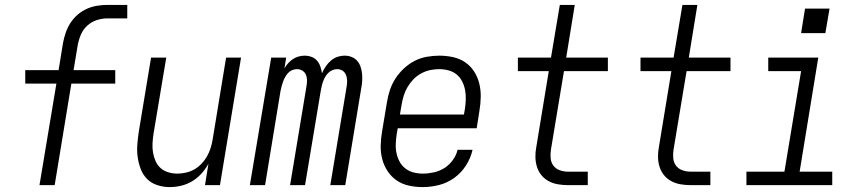

<svg xmlns="http://www.w3.org/2000/svg" viewBox="-20 -755 3540 783"><path d="M141 0 210 -414H83V-469H219L237 -580Q241 -601 248 -621.5Q255 -642 267 -661Q279 -680 296.5 -695Q314 -710 334 -719Q354 -728 375.5 -731.5Q397 -735 418 -735H499V-680H418Q396 -680 374.5 -673Q353 -666 336 -650.5Q319 -635 310 -614Q301 -593 297 -571L280 -469H450V-414H271L203 0Z M672 8Q646 8 621.5 0Q597 -8 580 -25Q563 -42 554 -65.5Q545 -89 541.5 -114Q538 -139 540 -165Q542 -191 546 -218L596 -520H658L606 -209Q603 -189 602 -170Q601 -151 604 -133Q607 -115 614.5 -98Q622 -81 635 -69.5Q648 -58 666 -52.5Q684 -47 703 -47Q720 -47 738 -51Q756 -55 772 -64Q788 -73 801.5 -87Q815 -101 824 -117Q833 -133 838.5 -150Q844 -167 847 -185L902 -520H963L877 0H816L830 -87Q818 -65 801 -46.5Q784 -28 763 -15.5Q742 -3 718.5 2.5Q695 8 672 8Z M999 0 1086 -520H1147L1140 -476Q1146 -487 1155 -497Q1164 -507 1174.5 -514Q1185 -521 1197.5 -524.5Q1210 -528 1222 -528Q1237 -528 1250.5 -523Q1264 -518 1273 -507.5Q1282 -497 1286.5 -483.5Q1291 -470 1293 -456Q1299 -470 1308 -483.5Q1317 -497 1329 -507.5Q1341 -518 1356 -523Q1371 -528 1386 -528Q1401 -528 1414.5 -522.5Q1428 -517 1437 -506.5Q1446 -496 1450.5 -482.5Q1455 -469 1456.5 -454Q1458 -439 1457 -424Q1456 -409 1453 -394L1388 0H1327L1394 -404Q1396 -416 1395.5 -428Q1395 -440 1390.5 -450.5Q1386 -461 1376.5 -467Q1367 -473 1355 -473Q1345 -473 1335.5 -469Q1326 -465 1318.5 -457.5Q1311 -450 1306 -441Q1301 -432 1297.5 -422.5Q1294 -413 1292 -403.5Q1290 -394 1288 -384L1224 0H1163L1230 -404Q1232 -416 1232 -428Q1232 -440 1227.5 -450.5Q1223 -461 1213 -467Q1203 -473 1191 -473Q1181 -473 1171.5 -469Q1162 -465 1155 -457.5Q1148 -450 1143 -441Q1138 -432 1134.5 -422.5Q1131 -413 1128.5 -403.5Q1126 -394 1124 -384L1061 0Z M1704 8Q1675 8 1647.5 2Q1620 -4 1598 -19Q1576 -34 1561 -56.5Q1546 -79 1539 -105.5Q1532 -132 1532.5 -160.5Q1533 -189 1538 -218L1558 -338Q1562 -363 1570 -387.5Q1578 -412 1592.5 -434.5Q1607 -457 1627.5 -476Q1648 -495 1671.5 -507Q1695 -519 1721 -523.5Q1747 -528 1772 -528Q1800 -528 1827.5 -522Q1855 -516 1877 -501Q1899 -486 1913.5 -463.5Q1928 -441 1934.5 -414.5Q1941 -388 1940.5 -359.5Q1940 -331 1935 -302L1924 -232H1602L1598 -209Q1595 -189 1594 -169Q1593 -149 1597 -130.5Q1601 -112 1609.5 -96Q1618 -80 1632.5 -68.5Q1647 -57 1665.5 -52Q1684 -47 1704 -47Q1726 -47 1749 -52Q1772 -57 1792 -69.5Q1812 -82 1826.5 -102Q1841 -122 1846 -144H1907Q1900 -111 1880.5 -80.5Q1861 -50 1832.5 -29.5Q1804 -9 1770.5 -0.5Q1737 8 1704 8ZM1611 -288H1872L1876 -311Q1879 -331 1879.5 -350.5Q1880 -370 1876.5 -388.5Q1873 -407 1864.5 -423.5Q1856 -440 1842 -451.5Q1828 -463 1809 -468Q1790 -473 1771 -473Q1752 -473 1733.5 -469Q1715 -465 1697.5 -455.5Q1680 -446 1666 -431.5Q1652 -417 1642 -400Q1632 -383 1626.5 -365Q1621 -347 1618 -329Z M2296 0Q2275 0 2255 -3.5Q2235 -7 2218 -16Q2201 -25 2188.5 -40Q2176 -55 2170 -74Q2164 -93 2163.5 -113.5Q2163 -134 2167 -155L2218 -465H2092V-520H2227L2263 -735H2324L2289 -520H2459V-465H2280L2227 -146Q2224 -128 2225.5 -110.5Q2227 -93 2236.5 -80Q2246 -67 2262 -61Q2278 -55 2296 -55H2377V0Z M2796 0Q2775 0 2755 -3.5Q2735 -7 2718 -16Q2701 -25 2688.5 -40Q2676 -55 2670 -74Q2664 -93 2663.5 -113.5Q2663 -134 2667 -155L2718 -465H2592V-520H2727L2763 -735H2824L2789 -520H2959V-465H2780L2727 -146Q2724 -128 2725.5 -110.5Q2727 -93 2736.5 -80Q2746 -67 2762 -61Q2778 -55 2796 -55H2877V0Z M3024 0V-55H3179L3247 -465H3113V-520H3317L3241 -55H3374V0ZM3346 -620H3247L3263 -720H3363Z"/></svg>

Font: Iosevka SS04 Light Oblique
Style: Regular
Weight: 300
Italic angle: -9°
Monospace: yes
Designer: Belleve Invis
Foundry: Belleve Invis
Version: Version 19.0.0; ttfautohint (v1.8.4)